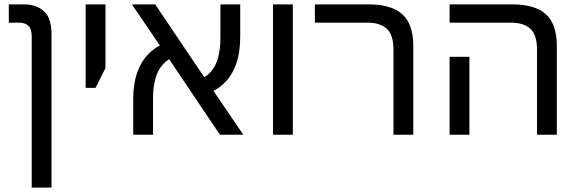

<svg xmlns="http://www.w3.org/2000/svg" viewBox="-20 -612 2629 872"><path d="M124 240V-445Q124 -480 109.5 -494.5Q95 -509 66 -509H20V-592H92Q145 -592 179.5 -561Q214 -530 214 -456V240Z M369 -213V-592H459V-303L414 -213Z M979 0 722 -382 579 -592H685L926 -234L1085 0ZM585 0V-158Q585 -233 604.5 -286Q624 -339 660.5 -373Q697 -407 748 -423L775 -356Q742 -344 719.5 -319Q697 -294 686 -255.5Q675 -217 675 -164V0ZM914 -184 884 -250Q917 -262 938.5 -287Q960 -312 970.5 -350Q981 -388 981 -440V-592H1071V-446Q1071 -374 1052.5 -321.5Q1034 -269 999 -235Q964 -201 914 -184Z M1220 0V-592H1310V0Z M1767 0V-385Q1767 -455 1736 -482Q1705 -509 1650 -509H1410V-592H1656Q1758 -592 1807.5 -547Q1857 -502 1857 -403V0Z M2419 0V-385Q2419 -455 2388 -482Q2357 -509 2302 -509H2022V-592H2308Q2410 -592 2459.5 -547Q2509 -502 2509 -403V0ZM2022 0V-354H2112V0Z"/></svg>

Font: Noto Sans Hebrew
Style: Regular
Weight: 400
Designer: Monotype Design Team
Foundry: Monotype Imaging Inc.
Version: Version 2.003;January 10, 2023;FontCreator 14.0.0.2877 64-bi